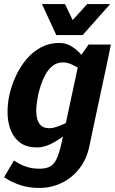

<svg xmlns="http://www.w3.org/2000/svg" viewBox="-21 -720 567 948"><path d="M374.3 -440 512.3 -430 435.3 -70 288.7 -40ZM435.3 -70 420.3 2Q406.3 68 369.5 114Q332.7 160 281.7 184Q230.7 208 174.7 208V113Q210 113 230.3 99.8Q250.7 86.7 263.5 53.3Q276.3 20 288.7 -40ZM374.3 -440 416.3 -500H526.3L512.3 -430ZM397.7 -163.3 407.7 -160Q407.7 -160 392.8 -143Q378 -126 352.8 -101Q327.7 -76 296 -51Q264.3 -26 229.5 -9Q194.7 8 161.7 8L222.3 -87Q242.7 -87 272 -98.5Q301.3 -110 330.2 -125.2Q359 -140.3 378.3 -151.8Q397.7 -163.3 397.7 -163.3ZM434.7 -336.7Q434.7 -336.7 420.2 -348.2Q405.7 -359.7 383 -374.3Q360.3 -389 335.8 -400.5Q311.3 -412 291 -412L271.7 -508Q304.7 -508 332.3 -491Q360 -474 381 -449Q402 -424 416.7 -399Q431.3 -374 438.7 -357Q446 -340 446 -340ZM291 -412Q261.7 -412 240.7 -396.2Q219.7 -380.3 205.2 -355Q190.7 -329.7 181.5 -302Q172.3 -274.3 167 -250Q162.3 -225.7 159.3 -197.5Q156.3 -169.3 160.3 -144Q164.3 -118.7 178.7 -102.8Q193 -87 222.3 -87L161.7 8Q112 8 80.7 -14Q49.3 -36 33.7 -73Q18 -110 16.5 -156Q15 -202 25 -250Q36 -298 57 -344Q78 -390 109.2 -427Q140.3 -464 181.2 -486Q222 -508 271.7 -508ZM47.7 72.3Q55.7 77.3 71.8 87Q88 96.7 113.8 104.8Q139.7 113 175.7 113V208Q120.7 208 81 194.5Q41.3 181 20.3 168Q-0.7 155 -0.7 155ZM270.3 -546.7 409.7 -700H523L387 -546.7ZM373.7 -546.7H257L186.3 -700H299.7Z"/></svg>

Font: Epunda Sans Light
Style: Italic
Weight: 300
Italic angle: -12.0243°
Designer: Simon Atzbach
Foundry: typofactur
Version: Version 2.204